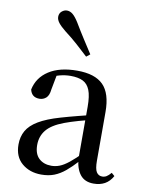

<svg xmlns="http://www.w3.org/2000/svg" viewBox="-92 -895 749 976"><g transform="rotate(10 282.5 -407.0)"><path d="M189 15Q129 15 89 -19Q49 -53 49 -116Q49 -156 66.5 -187Q84 -218 125 -242.5Q166 -267 235 -287Q276 -299 323 -311Q370 -323 410 -333V-308Q370 -298 329.5 -286.5Q289 -275 257 -263Q196 -240 169.5 -207.5Q143 -175 143 -130Q143 -84 167.5 -61Q192 -38 232 -38Q253 -38 274 -46Q295 -54 322 -75.5Q349 -97 386 -135L396 -86H369Q339 -53 312 -30.5Q285 -8 256 3.5Q227 15 189 15ZM459 14Q413 14 389.5 -16Q366 -46 362 -98V-101V-365Q362 -421 350 -451Q338 -481 313.5 -493Q289 -505 250 -505Q222 -505 193.5 -497.5Q165 -490 131 -472L180 -499L165 -420Q162 -389 147.5 -376Q133 -363 113 -363Q73 -363 64 -402Q77 -465 132.5 -501Q188 -537 279 -537Q370 -537 413 -494Q456 -451 456 -355V-104Q456 -61 466.5 -45Q477 -29 496 -29Q508 -29 518 -35Q528 -41 541 -56L557 -42Q541 -13 516.5 0.5Q492 14 459 14ZM329 -630 310 -615Q281 -642 251 -669Q221 -696 184 -724Q159 -744 147 -759.5Q135 -775 135 -790Q135 -808 147.5 -818.5Q160 -829 174 -829Q190 -829 204 -817.5Q218 -806 235 -779Q260 -737 283.5 -700.5Q307 -664 329 -630Z"/></g></svg>

Font: Noto Serif KR ExtraLight Medium
Style: Regular
Weight: 500
Version: Version 2.002-H1;hotconv 1.1.0;makeotfexe 2.6.0